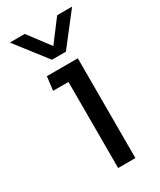

<svg xmlns="http://www.w3.org/2000/svg" viewBox="-174 -730 659 790"><g transform="rotate(-30 155.5 -335.0)"><path d="M196 -522 311 -670H240L163 -568L86 -670H15L130 -522ZM225 -474H78L70 -409H143V0H225Z"/></g></svg>

Font: Kanit Light
Style: Regular
Weight: 300
Designer: Katatrad Team
Foundry: CadsonDemak
Version: Version 1.000;PS 001.000;hotconv 1.0.88;makeotf.lib2.5.64775